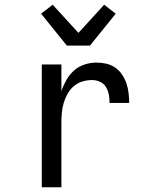

<svg xmlns="http://www.w3.org/2000/svg" viewBox="-20 -793 640 813"><path d="M157 0V-520H240V-407Q248 -431 261 -454Q274 -477 293 -494Q312 -511 337 -519.5Q362 -528 388 -528Q409 -528 429.5 -523.5Q450 -519 467.5 -507Q485 -495 497 -477Q509 -459 515.5 -439.5Q522 -420 524.5 -399Q527 -378 527 -357H444Q444 -374 441 -391.5Q438 -409 429 -424Q420 -439 404 -446.5Q388 -454 370 -454Q349 -454 329 -448Q309 -442 293 -428.5Q277 -415 266.5 -396.5Q256 -378 250 -358Q244 -338 242 -317Q240 -296 240 -276V0ZM263 -600 154 -735 203 -773 312 -654 328 -671 421 -773 470 -735 361 -600Z"/></svg>

Font: Iosevka Extended
Style: Regular
Weight: 400
Width: 7
Monospace: yes
Designer: Belleve Invis
Foundry: Belleve Invis
Version: Version 32.5.0; ttfautohint (v1.8.4)